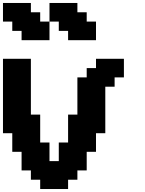

<svg xmlns="http://www.w3.org/2000/svg" viewBox="-20 -1270 977 1290"><path d="M250 0H437.5V-62.5H500V-125H562.5V-250H625V-375H687.5V-687.5H750V-750H812.5V-875H625V-812.5H562.5V-750H500V-500H437.5V-312.5H375V-187.5H312.5V-312.5H250V-500H187.5V-875H0V-375H62.5V-250H125V-125H187.5V-62.5H250ZM437.5 -1000H625V-1125H562.5V-1187.5H500V-1250H312.5V-1125H250V-1187.5H187.5V-1250H0V-1125H62.5V-1062.5H125V-1000H312.5V-1125H375V-1062.5H437.5Z"/></svg>

Font: Faithful 32x
Style: Semibold
Weight: 400
Foundry: Faithful Resource Pack
Version: Version 1.0; January 27, 2023